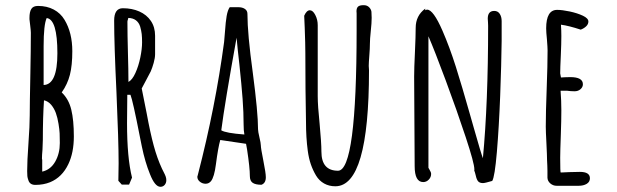

<svg xmlns="http://www.w3.org/2000/svg" viewBox="-20 -698 2363 735"><path d="M256.8 -502Q256.8 -572.8 227.1 -622.1Q211.9 -647.5 185.8 -661.4Q159.7 -675.3 125.5 -675.3Q106.9 -675.3 99.9 -663.8Q92.8 -652.3 92.8 -629.9V-624.5L95.7 -599.6Q98.1 -580.1 98.1 -572.8Q98.1 -508.3 96.2 -414.6Q93.8 -296.4 93.8 -255.9Q93.8 -217.3 88.9 -149.4Q84 -81.5 84 -43Q84 -30.8 84.7 -23.9Q85.4 -17.1 88.4 -8.8Q93.8 9.8 115.2 9.8Q146.5 9.8 171.9 -0.5Q217.8 -19.5 241.7 -69.8Q262.7 -113.8 262.7 -175.8Q262.7 -237.8 252.9 -278.1Q243.2 -318.4 216.3 -344.2Q238.3 -375.5 247.6 -411.6Q256.8 -447.8 256.8 -502ZM158.7 -628.9Q199.7 -624 199.7 -494.1Q199.7 -374 147 -372.6V-521.5Q147 -603.5 158.7 -628.9ZM148.4 -314Q164.6 -310.5 176.3 -296.4Q187.5 -282.7 193.8 -265.4Q200.2 -248 204.1 -223.6Q207.5 -202.6 208.3 -187.7Q209 -172.9 209 -150.4Q209 -110.4 191.4 -79.3Q173.8 -48.3 141.6 -41V-85.9Q141.6 -87.4 141.1 -88.4Q140.6 -89.4 140.6 -90.8Q140.6 -103.5 142.6 -125Q144 -148.4 144 -162.6Q144 -249.5 148.4 -314Z M616.7 -8.3Q616.7 -15.1 614.3 -22.2Q611.8 -29.3 606.4 -39.6L600.1 -52.2Q581.5 -92.3 568.4 -140.9Q555.2 -189.5 541.5 -264.2L522.5 -359.4L538.1 -388.7L557.1 -424.8Q563 -438.5 568.4 -457.5Q573.7 -476.6 573.7 -490.7V-561Q573.7 -594.2 557.6 -617.9Q541.5 -641.6 513.4 -654.1Q485.4 -666.5 450.2 -666.5Q417 -666.5 417 -619.1Q417 -528.8 425.8 -345.7Q434.1 -157.2 434.1 -72.8L433.1 -5.9L446.3 8.8H474.1L485.4 -18.1Q466.3 -94.2 466.3 -226.6Q466.3 -257.8 466.8 -281.7Q467.3 -305.7 467.3 -335H479.5Q488.3 -313.5 516.1 -171.4L522.9 -137.7Q535.2 -77.6 554.2 -31.2Q573.2 17.1 594.2 17.1Q604 17.1 610.4 9.8Q616.7 2.4 616.7 -8.3ZM471.7 -384.3Q471.7 -428.2 469.7 -497.1Q467.8 -565.4 467.8 -615.2Q467.8 -618.2 469.7 -623.5L471.2 -629.4Q488.8 -628.9 500.2 -620.4Q511.7 -611.8 516.6 -596.2Q521 -580.6 522.5 -567.6Q523.9 -554.7 523.9 -536.1Q523.9 -510.7 517.1 -477.8Q510.3 -444.8 498.3 -418.5Q486.3 -392.1 471.7 -384.3Z M936.5 -23.9Q936.5 -5.4 947.5 2Q958.5 9.3 981 9.3Q997.6 2.9 997.6 -19V-20Q997.6 -35.6 988.3 -82Q978.5 -130.9 978.5 -141.6Q978.5 -149.9 973.1 -172.4Q967.8 -194.8 967.8 -203.1Q967.8 -267.1 947.8 -418.9Q927.2 -568.8 927.2 -645Q927.2 -657.2 917.5 -663.8Q907.7 -670.4 893.1 -670.4H859.4Q851.6 -659.2 847.7 -637Q843.8 -614.7 841.3 -577.6Q839.8 -558.6 837.9 -537.1Q804.7 -288.6 737.8 -30.3L736.8 -26.4Q735.4 -22.9 735.4 -21.5Q735.4 -10.3 745.1 -2.4Q754.9 5.4 767.1 5.4Q779.3 5.4 787.6 -4.4Q800.3 -20 806.6 -69.3Q814.9 -133.3 823.2 -162.1L921.9 -147.5L925.8 -126Q936.5 -55.7 936.5 -23.9ZM827.1 -199.2Q840.3 -302.2 885.7 -553.7Q889.6 -509.3 896.5 -450.2Q904.8 -371.6 908.7 -319.6Q912.6 -267.6 912.6 -220.2Q912.6 -197.8 915.5 -183.1Q843.8 -188.5 827.1 -199.2Z M1392.6 -428.7Q1392.6 -433.6 1392.1 -437.5Q1391.6 -440.9 1391.6 -445.8Q1391.6 -457 1394 -487.8Q1396 -512.7 1396 -529.3Q1396 -547.9 1399.4 -579.1Q1402.8 -610.4 1402.8 -629.9Q1402.8 -641.6 1401.9 -653.3Q1400.4 -663.1 1392.6 -670.7Q1384.8 -678.2 1372.1 -678.2Q1356.4 -678.2 1350.6 -672.6Q1344.7 -667 1344.7 -654.8Q1344.7 -650.4 1345.2 -647V-638.2V-582Q1345.2 -44.4 1273.9 -44.4Q1210.4 -44.4 1210.4 -117.7Q1210.4 -150.9 1203.6 -223.6Q1196.3 -293.9 1196.3 -329.6V-601.6Q1196.3 -622.6 1187 -640.6Q1177.7 -658.7 1166 -658.7Q1153.8 -658.7 1144.5 -637.7L1146.5 -591.8Q1148.9 -529.3 1148.9 -494.6Q1148.9 -350.6 1151.4 -231Q1151.4 -170.9 1158.2 -120.6Q1162.1 -91.8 1169.9 -69.1Q1177.7 -46.4 1189.9 -25.9Q1201.7 -6.3 1220.7 4.4Q1239.7 15.1 1263.7 15.1Q1392.6 15.1 1392.6 -428.7Z M1793.9 -208 1779.3 -259.3Q1748.5 -368.2 1724.9 -442.9Q1701.2 -517.6 1673.8 -580.6Q1638.7 -661.1 1615.2 -661.1Q1611.8 -661.1 1607.9 -658.7V-665Q1571.3 -638.2 1571.3 -591.3Q1571.3 -560.5 1568.4 -498Q1565.4 -436 1565.4 -404.8L1566.4 -233.4L1567.4 -62Q1567.4 -1 1600.1 -1Q1612.3 -1 1621.3 -10.3Q1630.4 -19.5 1630.4 -32.2Q1630.4 -38.6 1624 -48.8Q1620.1 -55.7 1620.1 -55.7V-559.1Q1643.1 -506.3 1686.3 -390.1Q1729.5 -273.9 1762.7 -173.3Q1795.9 -72.8 1795.9 -49.8V-47.4L1795.4 -45.4Q1797.9 -40 1801.3 -25.9Q1804.7 -10.3 1810.5 -3.7Q1816.4 2.9 1829.1 2.9Q1836.4 2.9 1864.3 -5.4Q1874 -21 1882.1 -116Q1890.1 -210.9 1894.8 -332Q1899.4 -453.1 1900.4 -541.5V-617.2Q1900.4 -633.8 1893.1 -645Q1885.7 -656.2 1872.1 -656.2Q1847.2 -656.2 1847.2 -626.5L1848.1 -612.8Q1848.6 -606.4 1848.6 -599.6Q1848.6 -304.2 1828.6 -92.3Q1821.3 -111.3 1793.9 -208Z M2112.8 -660.2Q2070.8 -660.2 2070.8 -589.4Q2070.8 -575.2 2073.7 -547.4Q2076.2 -515.6 2076.2 -504.9Q2076.2 -449.7 2072.8 -358.9Q2069.3 -268.1 2069.3 -212.9Q2069.3 -196.3 2071.8 -148.9Q2074.2 -101.1 2074.2 -85L2075.2 -64Q2075.7 -54.7 2075.7 -43.9V-17.6Q2076.2 -4.9 2086.7 4.2Q2097.2 13.2 2110.8 13.2H2195.3Q2213.4 13.2 2225.8 5.9Q2238.3 -1.5 2238.3 -15.6Q2238.3 -40 2200.2 -40L2159.2 -39.1L2126.5 -37.6Q2124.5 -37.6 2124.5 -93.8Q2124.5 -117.2 2127 -184.6Q2128.9 -238.8 2128.9 -274.9Q2128.9 -312.5 2126 -350.6H2151.4Q2165 -348.6 2179.7 -348.6Q2193.4 -348.6 2202.4 -356.7Q2211.4 -364.7 2211.4 -375.5Q2211.4 -402.8 2163.1 -402.8Q2151.9 -402.8 2143.6 -402.3L2127.4 -401.4L2124.5 -417Q2124.5 -436 2127 -488.8Q2128.9 -531.2 2128.9 -560.5Q2128.9 -582.5 2127.4 -603.5Q2157.2 -599.6 2203.1 -584.5Q2215.8 -589.4 2224.1 -597.4Q2232.4 -605.5 2232.4 -615.7Q2232.4 -627.9 2211.2 -637.9Q2189.9 -647.9 2160.9 -654.1Q2131.8 -660.2 2112.8 -660.2Z"/></svg>

Font: Amatica SC
Style: Bold
Weight: 400
Designer: Vernon Adams, Ben Nathan
Foundry: newtypography
Version: Version 2.000